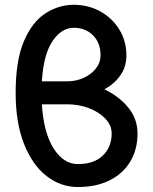

<svg xmlns="http://www.w3.org/2000/svg" viewBox="-20 -753 625 784"><path d="M43.9 -374Q43.9 -505.9 77.6 -584.7Q111.3 -663.6 165.5 -698.5Q219.7 -733.4 280.8 -733.4Q340.8 -733.4 389.6 -706.3Q438.5 -679.2 467.3 -632.3Q496.1 -585.4 496.1 -526.4Q496.1 -480 471.4 -445.1Q446.8 -410.2 406.2 -388.2Q464.8 -360.8 503.2 -314.5Q541.5 -268.1 541.5 -208Q541.5 -142.1 511.7 -92.8Q481.9 -43.5 427.2 -16.4Q372.6 10.7 298.3 10.7Q227.5 10.7 169.7 -34.4Q111.8 -79.6 77.9 -165.8Q43.9 -252 43.9 -374ZM280.8 -639.6Q232.4 -639.6 195.3 -586.4Q158.2 -533.2 150.9 -420.9H254.4Q291 -420.9 322 -435.3Q353 -449.7 371.8 -473.6Q390.6 -497.6 390.6 -526.4Q390.6 -578.1 359.6 -608.9Q328.6 -639.6 280.8 -639.6ZM254.4 -327.1H150.9Q158.2 -211.4 198.7 -147.2Q239.3 -83 298.3 -83Q363.8 -83 399.9 -117.9Q436 -152.8 436 -208Q436 -241.2 410.4 -268.3Q384.8 -295.4 343.3 -311.3Q301.8 -327.1 254.4 -327.1Z"/></svg>

Font: Giphurs Medium
Style: Regular
Weight: 500
Version: Version 0.920; ttfautohint (v1.8.4.7-5d5b)